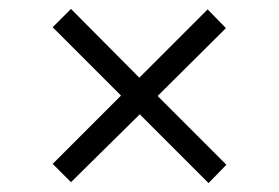

<svg xmlns="http://www.w3.org/2000/svg" viewBox="-20 -459 625 430"><path d="M447 -49 293 -203 139 -51 98 -92 251 -245 98 -398 139 -439 292 -285 445 -438 486 -396 333 -244 487 -90Z"/></svg>

Font: Isabella Sans
Style: Italic
Weight: 400
Italic angle: -12°
Designer: Christian Thalmann (Catharsis Fonts), Cristiano Sobral
Foundry: The Isabella Sans Project Authors
Version: Version 2.026; ttfautohint (v1.8.4.7-5d5b-dirty)